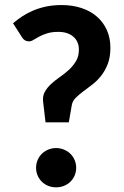

<svg xmlns="http://www.w3.org/2000/svg" viewBox="-20 -754 505 780"><path d="M33 -659.5Q51 -675 71.8 -688.5Q92.5 -702 116.8 -712Q141 -722 169.2 -727.8Q197.5 -733.5 230 -733.5Q275 -733.5 311.5 -721.2Q348 -709 374 -686.2Q400 -663.5 414.2 -631.5Q428.5 -599.5 428.5 -560Q428.5 -522 417.8 -494.2Q407 -466.5 390.8 -446Q374.5 -425.5 355 -410.5Q335.5 -395.5 318 -382.5Q300.5 -369.5 287.8 -356.8Q275 -344 272 -328.5L259.5 -257H165L155.5 -338Q152 -362 161.5 -379.8Q171 -397.5 187 -412.2Q203 -427 222.8 -440.8Q242.5 -454.5 259.8 -470.2Q277 -486 288.8 -505.8Q300.5 -525.5 300.5 -552.5Q300.5 -585.5 277.8 -605Q255 -624.5 217.5 -624.5Q190 -624.5 171.2 -618.5Q152.5 -612.5 139 -605.2Q125.5 -598 116 -592Q106.5 -586 98 -586Q79 -586 69.5 -602.5ZM126.5 -72.5Q126.5 -89 132.8 -103.8Q139 -118.5 150 -129.2Q161 -140 175.8 -146.2Q190.5 -152.5 208 -152.5Q225 -152.5 240 -146.2Q255 -140 266 -129.2Q277 -118.5 283.2 -103.8Q289.5 -89 289.5 -72.5Q289.5 -55.5 283.2 -41Q277 -26.5 266 -15.8Q255 -5 240 1Q225 7 208 7Q190.5 7 175.8 1Q161 -5 150 -15.8Q139 -26.5 132.8 -41Q126.5 -55.5 126.5 -72.5Z"/></svg>

Font: Lato Heavy
Style: Regular
Weight: 800
Designer: Lukasz Dziedzic
Foundry: tyPoland Lukasz Dziedzic
Version: Version 2.007; 2014-02-27